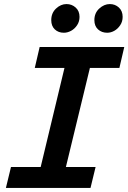

<svg xmlns="http://www.w3.org/2000/svg" viewBox="-20 -924 631 944"><path d="M9 0 34 -103H180L297 -590H151L175 -693H591L567 -590H422L304 -103H450L425 0ZM294 -763Q267 -763 249.5 -779.5Q232 -796 232 -825Q232 -860 255.5 -882Q279 -904 307 -904Q333 -904 352 -887Q371 -870 371 -841Q371 -818 359 -800Q347 -782 329.5 -772.5Q312 -763 294 -763ZM507 -763Q480 -763 462 -779.5Q444 -796 444 -825Q444 -860 468 -882Q492 -904 520 -904Q546 -904 564.5 -887Q583 -870 583 -841Q583 -818 571 -800Q559 -782 542 -772.5Q525 -763 507 -763Z"/></svg>

Font: Ubuntu Sans Mono SemiBold
Style: Italic
Weight: 600
Italic angle: -13.5°
Monospace: yes
Designer: Dalton Maag Ltd
Foundry: Dalton Maag Ltd
Version: Version 1.006